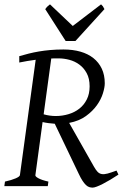

<svg xmlns="http://www.w3.org/2000/svg" viewBox="-20 -858 566 885"><path d="M525.9 -53.2Q506.8 -40.5 488.3 -29.5Q469.7 -18.6 454.1 -10.5Q438.5 -2.4 426 2.2Q413.6 6.8 407.2 6.8Q398.9 6.8 391.4 4.4Q383.8 2 376.2 -5.1Q368.7 -12.2 360.4 -24.7Q352.1 -37.1 342.8 -57.1L232.4 -287.6Q218.3 -288.6 203.4 -290.5Q188.5 -292.5 176.3 -295.4L143.1 -50.8Q141.6 -44.9 157 -36.4Q172.4 -27.8 203.1 -21L200.2 0H0L2.9 -21Q33.7 -27.8 52.2 -35.9Q70.8 -43.9 71.8 -50.8L144.5 -582.5Q125.5 -580.1 106.7 -576.9Q87.9 -573.7 68.8 -569.8V-599.1Q90.8 -605.5 113 -611.1Q135.3 -616.7 159.7 -620.8Q184.1 -625 211.9 -627.4Q239.7 -629.9 272.9 -629.9Q315.9 -629.9 350.8 -619.9Q385.7 -609.9 410.6 -590.1Q435.5 -570.3 449.2 -541.3Q462.9 -512.2 462.9 -474.1Q462.9 -455.1 454.3 -427.5Q445.8 -399.9 426.5 -372.8Q407.2 -345.7 376 -323Q344.7 -300.3 298.8 -291.5L413.1 -89.8Q421.9 -74.2 429.9 -65.9Q438 -57.6 449 -55.7Q460 -53.7 476.1 -58.1Q492.2 -62.5 517.1 -71.8ZM251 -588.9H233.4Q224.6 -588.9 216.3 -588.4L181.2 -331.1Q195.3 -327.1 209.2 -325.2Q223.1 -323.2 236.8 -323.2Q267.6 -323.2 295.9 -331.8Q324.2 -340.3 345.7 -357.2Q367.2 -374 380.1 -399.7Q393.1 -425.3 393.1 -460Q393.1 -496.1 379.6 -520.8Q366.2 -545.4 345.5 -560.5Q324.7 -575.7 299.6 -582.3Q274.4 -588.9 251 -588.9ZM327.6 -668.9H282.7L188.5 -815.9Q195.3 -825.2 199.2 -828.6Q203.1 -832 210.4 -837.9L315.4 -738.3L445.8 -837.9Q451.7 -832.5 454.3 -828.9Q457 -825.2 461.4 -815.9Z"/></svg>

Font: Gentium Plus Eur
Style: Italic
Weight: 400
Italic angle: -8°
Designer: J. Victor Gaultney, Annie Olsen, Iska Routamaa, Becca Hirsbrunner
Foundry: SIL International
Version: Version 5.000